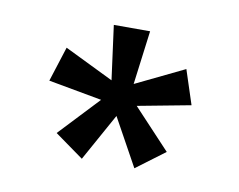

<svg xmlns="http://www.w3.org/2000/svg" viewBox="-45 -754 495 397"><g transform="rotate(10 202.5 -555.5)"><path d="M165 -698.2H241.2L226.6 -585L328.6 -634.3L352.1 -562.5L240.7 -541.5L318.4 -458.5L258.3 -413.6L203.1 -513.7L147.9 -414.1L87.4 -457.5L166 -541L53.7 -561.5L77.1 -634.8L180.2 -584.5Z"/></g></svg>

Font: Sansation Light
Style: Light
Weight: 300
Designer: Bernd Montag
Version: Version 1.301